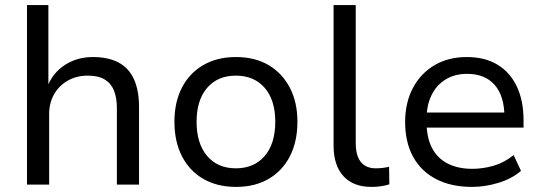

<svg xmlns="http://www.w3.org/2000/svg" viewBox="-20 -725 2129 754"><path d="M86 0V-705H170V-387H167Q189 -441 236.5 -471Q284 -501 345 -501Q405 -501 445.5 -479.5Q486 -458 506 -414Q526 -370 526 -304V0H439V-300Q439 -341 427.5 -369.5Q416 -398 391 -413Q366 -428 325 -428Q280 -428 245.5 -408Q211 -388 192 -354Q173 -320 173 -277V0Z M907 9Q833 9 778.5 -22.5Q724 -54 694.5 -111.5Q665 -169 665 -247Q665 -324 694.5 -381Q724 -438 778.5 -469.5Q833 -501 906 -501Q981 -501 1034.5 -469.5Q1088 -438 1118 -381Q1148 -324 1148 -247Q1148 -169 1118.5 -111.5Q1089 -54 1035 -22.5Q981 9 907 9ZM906 -64Q978 -64 1019.5 -112.5Q1061 -161 1061 -247Q1061 -332 1019.5 -380Q978 -428 906 -428Q835 -428 793.5 -380Q752 -332 752 -247Q752 -161 793.5 -112.5Q835 -64 906 -64Z M1439 9Q1367 9 1328.5 -33.5Q1290 -76 1290 -153V-705H1377V-162Q1377 -130 1386 -108Q1395 -86 1412.5 -75Q1430 -64 1455 -64Q1469 -64 1482 -65.5Q1495 -67 1508 -70L1509 -1Q1492 4 1475.5 6.5Q1459 9 1439 9Z M1834 9Q1752 9 1693 -21.5Q1634 -52 1602.5 -109Q1571 -166 1571 -246Q1571 -321 1601 -378.5Q1631 -436 1685.5 -468.5Q1740 -501 1813 -501Q1885 -501 1934.5 -470.5Q1984 -440 2010 -384.5Q2036 -329 2036 -253V-224H1636V-283H1979L1961 -265Q1961 -347 1923 -391Q1885 -435 1814 -435Q1766 -435 1730 -413Q1694 -391 1674.5 -351Q1655 -311 1655 -256V-247Q1655 -186 1676 -145Q1697 -104 1737.5 -83Q1778 -62 1835 -62Q1876 -62 1918 -74Q1960 -86 1997 -116L2026 -54Q1990 -23 1937.5 -7Q1885 9 1834 9Z"/></svg>

Font: Nunito Sans 9pt
Style: Regular
Weight: 400
Version: Version 3.101;gftools[0.9.27]